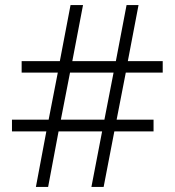

<svg xmlns="http://www.w3.org/2000/svg" viewBox="-20 -734 686 754"><path d="M474 -449 438 -264H583V-218H429L387 0H339L381 -218H210L169 0H121L162 -218H27V-264H171L207 -449H65V-494H215L257 -714H306L264 -494H435L477 -714H524L482 -494H619V-449ZM219 -264H390L426 -449H255Z"/></svg>

Font: Noto Sans Cherokee Light
Style: Regular
Weight: 300
Designer: Monotype Design Team
Foundry: Monotype Imaging Inc.
Version: Version 2.001; ttfautohint (v1.8.4.7-5d5b)